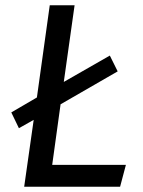

<svg xmlns="http://www.w3.org/2000/svg" viewBox="-20 -709 542 729"><path d="M436 0H71.8L107.9 -253.9L51.8 -222.2L22.9 -282.2L120.1 -338.9L168.9 -689H263.2L222.2 -397.9L397 -498L426.8 -438L210 -313L178.2 -83H458Z"/></svg>

Font: FiraSans-Italic
Style: Italic
Weight: 400
Italic angle: -8°
Designer: Carrois Corporate & Edenspiekermann AG
Foundry: Carrois Corporate GbR & Edenspiekermann AG
Version: Version 3.106;PS 003.106;hotconv 1.0.70;makeotf.lib2.5.58329